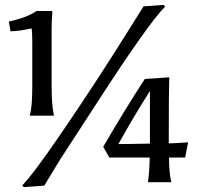

<svg xmlns="http://www.w3.org/2000/svg" viewBox="-20 -745 814 785"><path d="M671 -101Q671 -39 680 -3V0H585V-3Q590 -29 592 -96V-101Q510 -101 427 -101L402 -145Q498 -309 572 -422L672 -429Q670 -375 670 -159Q686 -159 716.5 -161Q747 -163 749 -163L737 -101ZM71 13Q134 -50 360 -394Q431 -501 567 -719L649 -725L655 -718Q587 -650 380 -330Q264 -152 226 -93L161 14L77 20ZM191 -631V-398Q191 -314 200 -276V-272H102V-276Q112 -305 112 -393V-572Q112 -614 109 -629Q62 -618 23 -617L16 -657Q91 -673 129 -700H194Q191 -649 191 -631ZM593 -158V-373Q531 -276 464 -156Q507 -156 593 -158Z"/></svg>

Font: Asul
Style: Regular
Weight: 400
Designer: Mariela Monsalve
Foundry: Mariela Monsalve
Version: Version 1.002